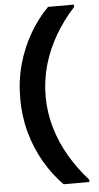

<svg xmlns="http://www.w3.org/2000/svg" viewBox="-63 -849 532 1031"><g transform="rotate(-5 203.5 -333.0)"><path d="M237 145Q181 88 137.5 14Q94 -60 69.5 -148Q45 -236 45 -333Q45 -431 69.5 -518.5Q94 -606 137.5 -680.5Q181 -755 237 -811H376V-798Q317 -734 273 -659Q229 -584 205.5 -502Q182 -420 182 -333Q182 -246 206 -164Q230 -82 273.5 -7.5Q317 67 376 132V145Z"/></g></svg>

Font: DM Sans 20pt ExtraBold
Style: Regular
Weight: 800
Version: Version 4.004;gftools[0.9.30]